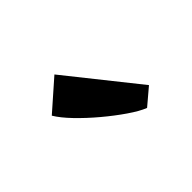

<svg xmlns="http://www.w3.org/2000/svg" viewBox="-54 -1031 542 542"><g transform="rotate(-45 217.0 -760.0)"><path d="M294.5 -634.5Q274 -642.5 244.5 -662.8Q215 -683 184 -709Q153 -735 127.5 -761.5Q102 -788 89.5 -809L177 -886L344.5 -676L295.5 -634.5Z"/></g></svg>

Font: Merriweather 24pt
Style: Bold
Weight: 700
Designer: Eben Sorkin
Foundry: Eben Sorkin
Version: Version 2.100